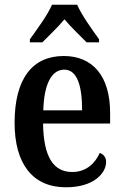

<svg xmlns="http://www.w3.org/2000/svg" viewBox="-20 -786 526 816"><path d="M107 -619V-606H160C187 -634 227 -671 254 -704C280 -672 323 -632 348 -606H401V-619C374 -657 327 -721 308 -766H201C182 -721 134 -657 107 -619ZM260 10C380 10 431 -51 431 -98C431 -118 419 -131 404 -136C384 -92 347 -55 287 -55C207 -55 165 -119 163 -261H448V-306C448 -464 373 -548 251 -548C118 -548 42 -452 42 -264C42 -91 118 10 260 10ZM329 -317H164C167 -428 199 -490 253 -490C308 -490 329 -422 329 -317Z"/></svg>

Font: Noto Serif Georgian Condensed SemiBold
Style: Regular
Weight: 600
Width: 3
Designer: Monotype Design Team, Akaki Razmadze
Foundry: Google LLC
Version: Version 2.003